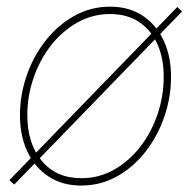

<svg xmlns="http://www.w3.org/2000/svg" viewBox="-20 -558 584 587"><path d="M228 9.3Q170.9 9.3 128.9 -18.1Q86.9 -45.4 64 -94Q41 -142.6 41 -205.6Q41 -267.1 61.3 -326.2Q81.5 -385.3 118.7 -432.9Q155.8 -480.5 206.3 -509Q256.8 -537.6 316.9 -537.6Q374 -537.6 415.8 -510.3Q457.5 -482.9 480.2 -434.6Q502.9 -386.2 502.9 -323.2Q502.9 -261.7 482.9 -202.6Q462.9 -143.6 426 -95.7Q389.2 -47.9 338.6 -19.3Q288.1 9.3 228 9.3ZM228.5 -13.2Q283.7 -13.2 329.8 -39.8Q376 -66.4 409.9 -110.8Q443.8 -155.3 462.2 -210.4Q480.5 -265.6 480.5 -322.8Q480.5 -380.9 460.9 -423.8Q441.4 -466.8 404.8 -491Q368.2 -515.1 316.9 -515.1Q262.7 -515.1 216.3 -489Q169.9 -462.9 135.7 -418.9Q101.6 -375 82.5 -319.6Q63.5 -264.2 63.5 -206.1Q63.5 -119.1 107.7 -66.2Q151.9 -13.2 228.5 -13.2ZM23.4 6.3 8.8 -7.3 522 -536.6 536.6 -522.9Z"/></svg>

Font: Inter 24pt Thin
Style: Italic
Weight: 250
Italic angle: -9.3988°
Version: Version 4.001;git-66647c0bb